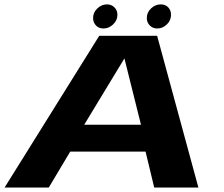

<svg xmlns="http://www.w3.org/2000/svg" viewBox="-34 -836 998 856"><path d="M-13.5 0H183.5L279 -160H615L653.5 0H850.5L666.5 -676.5H408.5ZM341.5 -280 520 -574.5H521L594.5 -280ZM427.5 -709Q451 -709 470.2 -727Q489.5 -745 489.5 -770Q489.5 -790 476.2 -803.2Q463 -816.5 443 -816.5Q419 -816.5 400 -798.5Q381 -780.5 381 -755.5Q381 -736 393.8 -722.5Q406.5 -709 427.5 -709ZM667 -709Q691 -709 709.8 -727Q728.5 -745 728.5 -770Q728.5 -790 716 -803.2Q703.5 -816.5 682.5 -816.5Q658.5 -816.5 639.5 -798.5Q620.5 -780.5 620.5 -755.5Q620.5 -736 633.8 -722.5Q647 -709 667 -709Z"/></svg>

Font: Anybody Expanded
Style: Bold Italic
Weight: 700
Width: 7
Italic angle: -10°
Version: Version 1.113;gftools[0.9.25]